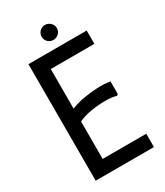

<svg xmlns="http://www.w3.org/2000/svg" viewBox="-206 -916 856 999"><g transform="rotate(-30 222.0 -417.0)"><path d="M412 -700V-620H150V-382Q183 -396 224.5 -403.5Q266 -411 309 -413Q352 -415 387 -409V-333L379 -327Q352 -335 311.5 -335Q271 -335 228 -328Q185 -321 150 -305V-80H412V0H62V-700ZM238 -744Q220 -744 206.5 -756.5Q193 -769 193 -789Q193 -808 206.5 -821Q220 -834 238 -834Q256 -834 270 -821Q284 -808 284 -789Q284 -769 270 -756.5Q256 -744 238 -744Z"/></g></svg>

Font: Phudu
Style: Regular
Weight: 400
Version: Version 1.005;gftools[0.9.23]